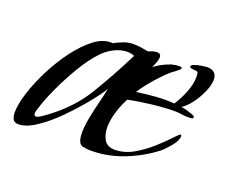

<svg xmlns="http://www.w3.org/2000/svg" viewBox="-64 -389 579 490"><g transform="rotate(20 226.0 -144.0)"><path d="M22 7Q10 7 6.5 -1Q3 -9 3 -19Q3 -40 13 -72Q23 -104 41 -139.5Q59 -175 81.5 -205Q104 -235 128.5 -253.5Q153 -272 178 -270Q189 -276 202 -281Q215 -286 228 -286Q238 -286 248.5 -284.5Q259 -283 269 -281Q274 -283 280 -285Q286 -287 292 -287Q303 -287 303 -277Q303 -267 293 -247Q304 -255 314.5 -260.5Q325 -266 337 -270Q348 -273 358 -273Q360 -273 362.5 -272.5Q365 -272 365 -270Q365 -267 359.5 -263Q354 -259 352 -257Q341 -250 325.5 -234Q310 -218 296.5 -201.5Q283 -185 276 -173Q299 -177 327.5 -179Q356 -181 378 -179Q389 -195 398.5 -218.5Q408 -242 408 -262Q408 -273 405.5 -275Q403 -277 394 -277Q392 -277 388 -278Q384 -279 384 -282Q384 -286 393 -289Q402 -292 412 -293.5Q422 -295 425 -295Q452 -295 452 -270Q452 -256 443.5 -236.5Q435 -217 422.5 -200.5Q410 -184 398 -177Q401 -177 410.5 -174.5Q420 -172 428.5 -169Q437 -166 437 -162Q437 -159 431 -158.5Q425 -158 423 -158Q414 -158 405 -159.5Q396 -161 387 -161Q359 -161 324.5 -157Q290 -153 262 -147Q252 -129 245 -106.5Q238 -84 238 -64Q238 -44 246.5 -30Q255 -16 275 -16Q301 -16 325.5 -30Q350 -44 371 -63Q392 -82 405 -96Q418 -110 420 -110Q423 -110 423 -106Q423 -94 409 -77.5Q395 -61 386 -54Q351 -27 307.5 -10Q264 7 218 7Q213 7 208.5 6.5Q204 6 200 5Q194 5 190 1Q182 -7 182 -29Q182 -46 186.5 -69.5Q191 -93 197 -116.5Q203 -140 206 -156Q196 -139 174 -112Q152 -85 125 -57.5Q98 -30 70.5 -11.5Q43 7 22 7ZM57 -27Q62 -27 69 -31.5Q76 -36 80 -39Q140 -82 174 -138Q208 -194 240 -258Q236 -260 231 -261Q226 -262 221 -262Q202 -262 183.5 -252Q165 -242 153 -228Q134 -208 114.5 -175.5Q95 -143 79 -108.5Q63 -74 55 -47Q54 -44 53 -41Q52 -38 52 -34Q52 -27 57 -27Z"/></g></svg>

Font: Bonheur Royale
Style: Regular
Weight: 400
Designer: Robert E. Leuschke
Foundry: Robert E. Leuschke
Version: Version 1.010; ttfautohint (v1.8.3)